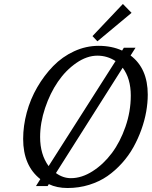

<svg xmlns="http://www.w3.org/2000/svg" viewBox="-20 -942 768 972"><path d="M97.2 0ZM602.1 -921.9 646 -877 473.1 -732.9 448.2 -759.3ZM473.1 -660.2Q419.9 -660.2 366.5 -623.3Q313 -586.4 273.2 -528.3Q233.4 -470.2 208.3 -395.3Q183.1 -320.3 183.1 -248Q183.1 -160.2 226.1 -101.1L564.9 -632.8Q522.9 -660.2 473.1 -660.2ZM601.1 -599.1 263.2 -65.9Q298.8 -40 338.9 -40Q393.6 -40 448.5 -75Q503.4 -109.9 545.9 -166.5Q588.4 -223.1 615.2 -300.5Q642.1 -377.9 642.1 -458Q642.1 -544.4 601.1 -599.1ZM598.1 -686 606.9 -700.2H666L641.1 -661.1Q728 -595.7 728 -462.9Q728 -421.4 720.2 -377Q712.4 -332.5 695.8 -286.1Q679.2 -239.7 655.5 -197Q631.8 -154.3 597.9 -116.5Q564 -78.6 523.7 -50.5Q483.4 -22.5 431.4 -6.3Q379.4 9.8 321.8 9.8Q268.1 9.8 227.1 -9.8L221.2 0H162.1L184.1 -35.2Q97.2 -103.5 97.2 -238.8Q97.2 -304.7 115.5 -372.6Q133.8 -440.4 168.7 -500.5Q203.6 -560.5 249.5 -607.7Q295.4 -654.8 355.2 -682.4Q415 -710 479 -710Q545.9 -710 598.1 -686Z"/></svg>

Font: Pfennig
Style: Italic
Weight: 500
Italic angle: -13°
Version: Version 20120410 ; ttfautohint (v0.8)